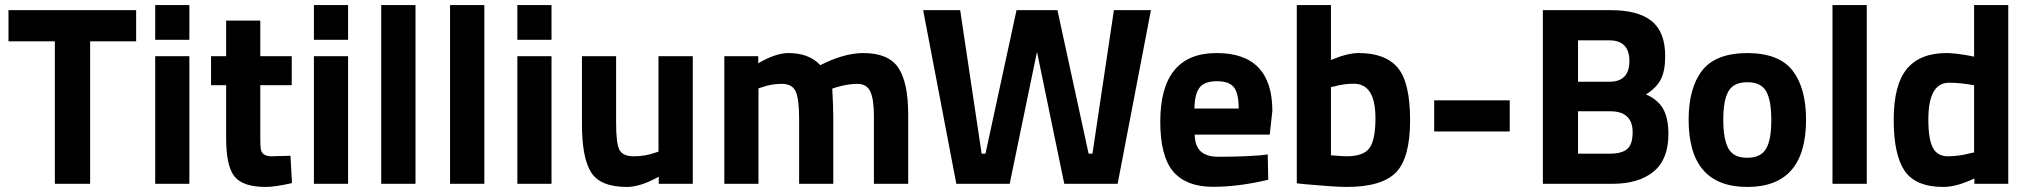

<svg xmlns="http://www.w3.org/2000/svg" viewBox="-20 -720 7948 752"><path d="M13.2 -558.1V-680.2H513.2V-558.1H333V0H194.8V-558.1Z M587.9 -564V-700.2H721.7V-564ZM587.9 0V-500H721.7V0Z M1122.6 -386.2H999.5V-181.2Q999.5 -151.4 1001 -138.7Q1004.4 -108.9 1041.5 -107.9L1117.7 -109.9L1123.5 -2.9Q1056.6 12.2 1021.5 12.2Q932.1 12.2 898.9 -28.3Q865.7 -68.8 865.7 -178.2V-386.2H806.6V-500H865.7V-639.2H999.5V-500H1122.6Z M1209.5 -564V-700.2H1343.3V-564ZM1209.5 0V-500H1343.3V0Z M1473.1 0V-700.2H1607.4V0Z M1742.7 0V-700.2H1877V0Z M2006.3 -564V-700.2H2140.1V-564ZM2006.3 0V-500H2140.1V0Z M2559.1 -500H2693.4V0H2560.1V-27.8Q2488.3 12.2 2435.1 12.2Q2331.1 12.2 2294.9 -45.4Q2258.8 -103 2259.3 -237.8V-500H2393.1V-235.8Q2393.1 -161.6 2405.3 -134.8Q2417.5 -107.9 2462.4 -107.9Q2507.3 -107.9 2546.4 -122.1L2559.1 -126Z M2950.7 0H2816.9V-500H2949.7V-472.2Q3018.6 -512.2 3067.9 -512.2Q3148.9 -512.2 3192.9 -464.8Q3284.7 -511.7 3360.8 -512.2Q3460 -512.2 3498.5 -454.6Q3537.1 -397 3537.1 -271V0H3402.8V-267.1Q3402.8 -331.1 3388.7 -361.3Q3375 -391.6 3337.9 -391.6Q3300.8 -391.6 3254.9 -377.9L3239.7 -373Q3243.7 -297.9 3243.7 -258.8V0H3109.9V-256.8Q3109.9 -331.1 3096.7 -361.3Q3083 -391.6 3042 -391.6Q3001 -391.6 2962.9 -377.9L2950.7 -374Z M3595.7 -680.2H3740.7L3824.7 -118.2H3839.8L3961.4 -680.2H4121.6L4243.7 -118.2H4258.8L4342.8 -680.2H4487.8L4357.4 0H4148.4L4041.5 -517.1L3934.6 0H3725.6Z M4831.5 -294.9Q4831.5 -355 4812.5 -378.4Q4793.9 -401.9 4746.1 -401.9Q4698.2 -401.9 4678.7 -377.4Q4659.2 -353 4658.2 -294.9ZM4751.5 -106Q4844.2 -106 4917.5 -111.8L4945.3 -115.2L4947.3 -16.1Q4832 11.7 4729.5 11.7Q4627 11.7 4575.2 -47.9Q4524.4 -107.9 4524.4 -243.2Q4524.4 -512.2 4745.1 -512.2Q4962.9 -512.2 4963.4 -286.1L4953.1 -192.9H4659.2Q4660.2 -147 4683.6 -126.5Q4707 -106 4751.5 -106Z M5253.9 -107.9Q5320.8 -107.9 5344.2 -140.6Q5367.2 -173.3 5367.2 -256.8Q5367.2 -391.6 5283.2 -392.1Q5243.2 -392.1 5207 -381.8L5192.9 -378.9V-111.8Q5238.8 -107.9 5253.9 -107.9ZM5301.3 -512.2Q5406.2 -512.2 5454.6 -454.6Q5502.9 -397 5502.9 -249Q5502.9 -101.1 5447.3 -44.4Q5391.6 12.2 5253.9 12.2Q5210.9 12.2 5097.2 2L5059.1 -2V-700.2H5192.9V-484.9Q5257.3 -512.2 5301.3 -512.2Z M5597.2 -205.1V-327.1H5893.1V-205.1Z M6282.7 -562H6160.6V-399.9H6283.7Q6361.8 -399.9 6361.8 -481Q6361.8 -562 6282.7 -562ZM6286.6 -284.2H6160.6V-118.2H6286.6Q6331.5 -118.2 6353 -136.2Q6374.5 -154.3 6374.5 -202.1Q6374.5 -284.2 6286.6 -284.2ZM6022.9 -680.2H6289.6Q6395.5 -680.2 6448.7 -637.7Q6502 -595.2 6502 -500Q6502 -442.4 6484.9 -409.2Q6467.8 -376 6426.8 -350.1Q6471.7 -331.1 6493.2 -294.9Q6514.6 -258.8 6514.6 -194.8Q6514.6 -95.7 6456.5 -47.9Q6398.4 0 6293.9 0H6022.9Z M6823.7 -102.1Q6877 -102.1 6897.5 -138.2Q6918 -173.8 6917.5 -251Q6917.5 -328.1 6897 -363.3Q6876 -398.4 6823.2 -397.9Q6770.5 -397.9 6750 -362.8Q6729.5 -328.1 6729.5 -251Q6729.5 -173.8 6750 -137.7Q6770.5 -101.6 6823.7 -102.1ZM6823.7 -512.2Q6948.2 -511.7 7001 -443.4Q7053.7 -375 7053.7 -251Q7053.7 12.2 6823.7 12.2Q6593.8 12.2 6593.8 -251Q6593.8 -375 6646.5 -443.4Q6699.2 -511.7 6823.7 -512.2Z M7157.2 0V-700.2H7291.5V0Z M7613.8 -396Q7532.7 -396 7532.7 -252Q7532.7 -173.8 7550.8 -140.6Q7568.8 -107.4 7610.4 -107.9Q7651.9 -107.9 7697.8 -120.1L7711.9 -123V-386.2Q7656.7 -396 7613.8 -396ZM7845.7 -700.2V0H7712.9V-21Q7643.1 12.2 7591.8 12.2Q7482.9 12.2 7439.9 -50.8Q7397 -113.8 7397 -250.5Q7397 -387.2 7448.2 -449.7Q7499.5 -512.2 7604 -512.2Q7636.2 -512.2 7692.9 -502L7711.9 -498V-700.2Z"/></svg>

Font: TitilliumWeb-Bold
Style: Bold
Weight: 700
Version: Version 1.001;PS 57.000;hotconv 1.0.70;makeotf.lib2.5.55311